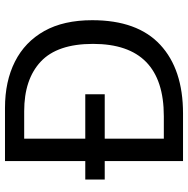

<svg xmlns="http://www.w3.org/2000/svg" viewBox="-12 -742 754 770"><g transform="rotate(-90 365.0 -357.0)"><path d="M317 -714Q424 -714 503 -674Q582 -634 625.5 -556.5Q669 -479 669 -364Q669 -183 570.5 -91.5Q472 0 295 0H104V-314H30V-392H104V-714ZM304 -637H194V-392H372V-314H194V-77H284Q574 -77 574 -361Q574 -504 503 -570.5Q432 -637 304 -637Z"/></g></svg>

Font: Noto Sans Hanifi Rohingya
Style: Regular
Weight: 400
Designer: Monotype Design Team and DaltonMaag
Foundry: Google LLC
Version: Version 2.101